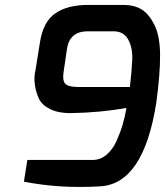

<svg xmlns="http://www.w3.org/2000/svg" viewBox="-20 -756 670 779"><path d="M239 -471Q232 -430 244.5 -416.5Q257 -403 298 -403H507Q514 -461 516.5 -511Q519 -561 500.5 -595Q482 -629 441 -629H336Q263 -629 252 -559ZM77 -19 91 -107H356Q387 -107 412 -128Q437 -149 452.5 -183.5Q468 -218 477.5 -250Q487 -282 493 -318Q387 -299 265 -297Q216 -297 183 -313.5Q150 -330 138 -355.5Q126 -381 121.5 -412Q117 -443 124 -471L142 -584Q155 -668 204.5 -702Q254 -736 337 -736H481Q524 -736 554 -718Q584 -700 606.5 -655Q629 -610 629.5 -533Q630 -456 614 -338Q562 -10 387 0Q223 10 77 -19Z"/></svg>

Font: Exo
Style: Demi Bold Italic
Weight: 600
Designer: Natanael Gama
Version: Version 1